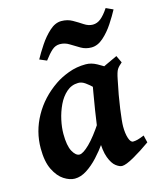

<svg xmlns="http://www.w3.org/2000/svg" viewBox="-100 -693 648 782"><g transform="rotate(-15 224.5 -301.5)"><path d="M441.9 -48.3Q404.3 -21.5 369.4 -1.7Q334.5 18.1 318.4 18.1Q307.6 18.1 292.7 6.8Q277.8 -4.4 266.8 -33.4Q255.9 -62.5 255.9 -114.7Q255.9 -127.9 260 -159.9Q264.2 -191.9 270.3 -230Q276.4 -268.1 282 -300.3Q287.6 -332.5 290 -345.7Q293 -359.4 314.7 -372.8Q336.4 -386.2 363.8 -398.4Q391.1 -410.6 411.1 -420.4L425.3 -390.1Q410.6 -377.9 404.1 -367.7Q397.5 -357.4 391.6 -327.1Q377.9 -262.7 370.6 -209.2Q363.3 -155.8 363.3 -136.2Q363.3 -106.4 369.9 -86.4Q376.5 -66.4 387.2 -66.4Q396 -66.4 406.5 -69.1Q417 -71.8 434.6 -79.1ZM397.9 -367.7Q385.7 -358.9 373.5 -338.9Q361.3 -318.8 351.1 -301.5Q340.8 -284.2 333 -284.2Q327.1 -284.2 316.2 -294.9Q305.2 -305.7 291 -319.8Q276.9 -334 261.7 -344.7Q246.6 -355.5 231.9 -355Q203.6 -354.5 182.6 -335.9Q161.6 -317.4 147.9 -288.6Q134.3 -259.8 127.4 -228.3Q120.6 -196.8 120.6 -169.9Q120.6 -120.1 133.8 -95.9Q147 -71.8 163.1 -71.8Q177.7 -71.8 205.6 -98.9Q233.4 -126 269 -180.2L261.2 -92.3Q242.2 -65.4 218.8 -40Q195.3 -14.6 169.9 1.7Q144.5 18.1 119.1 18.1Q97.7 18.1 73.7 2.7Q49.8 -12.7 33 -46.6Q16.1 -80.6 16.1 -136.7Q16.1 -208 51.3 -271.2Q86.4 -334.5 149.9 -377.9Q173.8 -394.5 208.3 -407.5Q242.7 -420.4 281.2 -420.4Q304.7 -420.4 327.6 -407.7Q350.6 -395 369.1 -382.1Q387.7 -369.1 397.9 -367.7ZM449.2 -606.9Q436.5 -583 417 -553.2Q397.5 -523.4 373.3 -502Q349.1 -480.5 322.8 -480.5Q298.8 -480.5 279.1 -491.9Q259.3 -503.4 240.7 -515.1Q222.2 -526.9 200.7 -526.9Q182.1 -526.9 167.5 -513.9Q152.8 -501 133.8 -475.6L104 -488.3Q117.2 -512.7 137 -542.5Q156.7 -572.3 180.9 -594.2Q205.1 -616.2 231 -616.2Q256.8 -616.2 277.3 -604.5Q297.9 -592.8 315.9 -580.8Q334 -568.8 352.1 -568.8Q370.6 -568.8 386.2 -581.5Q401.9 -594.2 419.4 -620.6Z"/></g></svg>

Font: Dai Banna SIL SemiBold
Style: Italic
Weight: 600
Italic angle: -11°
Designer: Victor Gaultney
Foundry: SIL International
Version: Version 4.000